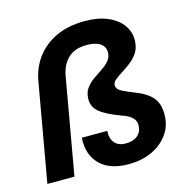

<svg xmlns="http://www.w3.org/2000/svg" viewBox="-108 -837 935 952"><g transform="rotate(-15 359.0 -361.0)"><path d="M437 10Q342 10 291.5 -39.5Q241 -89 246 -177H377Q374 -138 393.5 -115.5Q413 -93 450 -93Q488 -93 510.5 -111.5Q533 -130 534 -163Q534 -179 527.5 -191Q521 -203 504.5 -214Q488 -225 458 -235Q388 -261 356.5 -288Q325 -315 327 -357Q328 -387 343 -408Q358 -429 381 -445.5Q404 -462 427 -477Q450 -492 465 -509.5Q480 -527 481 -550Q482 -581 458 -598Q434 -615 388 -615Q327 -615 292.5 -582.5Q258 -550 248 -494L161 0H22L111 -505Q123 -572 161.5 -623Q200 -674 262.5 -703Q325 -732 409 -732Q480 -732 529 -710Q578 -688 602.5 -652Q627 -616 625 -573Q624 -538 608 -513.5Q592 -489 569.5 -471.5Q547 -454 524.5 -440Q502 -426 486.5 -413.5Q471 -401 471 -385Q471 -376 477 -367.5Q483 -359 502 -349.5Q521 -340 559 -325Q621 -301 647.5 -267.5Q674 -234 672 -178Q671 -123 640 -80.5Q609 -38 557 -14Q505 10 437 10Z"/></g></svg>

Font: DM Sans 16pt ExtraBold
Style: Italic
Weight: 800
Italic angle: -10°
Version: Version 4.004;gftools[0.9.30]